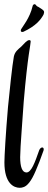

<svg xmlns="http://www.w3.org/2000/svg" viewBox="-20 -887 230 914"><path d="M181 -185C176 -185 171 -181 167 -173C146 -113 129 -66 106 -66C85 -66 76 -94 76 -139C76 -185 89 -337 93 -404C112 -626 126 -674 126 -689C126 -694 124 -696 119 -696C108 -696 93 -677 82 -666C65 -651 51 -641 46 -618C38 -575 26 -457 18 -377C7 -248 1 -142 1 -114C1 -13 46 7 74 7C80 7 86 6 91 4C109 -1 129 -24 150 -74C162 -101 174 -133 187 -170C188 -172 188 -174 188 -177C188 -182 185 -185 181 -185ZM186 -838C177 -846 173 -847 166 -852C163 -855 156 -855 151 -863C149 -866 147 -867 145 -867C141 -867 136 -864 135 -857C122 -801 87 -760 82 -750C80 -747 79 -745 79 -742C79 -737 81 -735 86 -735C88 -735 90 -735 92 -736C150 -763 174 -793 187 -817C188 -821 190 -825 190 -829C190 -832 189 -835 186 -838Z"/></svg>

Font: Engagement
Style: Regular
Weight: 400
Designer: Astigmatic (AOETI)
Foundry: Astigmatic (AOETI)
Version: Version 1.000